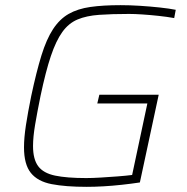

<svg xmlns="http://www.w3.org/2000/svg" viewBox="-20 -716 723 744"><path d="M316 8Q234 8 180 -2.5Q126 -13 99.5 -46Q73 -79 73 -145Q73 -182 80.5 -231Q88 -280 101 -344Q121 -438 140.5 -501Q160 -564 185.5 -603Q211 -642 246 -662Q281 -682 330 -689Q379 -696 447 -696Q483 -696 522.5 -693.5Q562 -691 599 -687Q636 -683 661 -678L655 -646Q627 -651 594.5 -654.5Q562 -658 532 -660Q502 -662 480 -662Q413 -662 364 -658.5Q315 -655 280.5 -640.5Q246 -626 221.5 -592Q197 -558 177 -498.5Q157 -439 137 -344Q124 -280 116 -232.5Q108 -185 108 -150Q108 -99 128 -72Q148 -45 193.5 -35.5Q239 -26 314 -26Q338 -26 371 -28Q404 -30 436.5 -32.5Q469 -35 492 -38L551 -315H357L365 -349H595L522 -9Q489 -4 452.5 0Q416 4 381 6Q346 8 316 8Z"/></svg>

Font: Saira Thin Thin
Style: Italic
Weight: 250
Italic angle: -12°
Version: Version 1.101